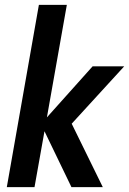

<svg xmlns="http://www.w3.org/2000/svg" viewBox="-20 -770 531 790"><path d="M122 0H8L140 -750H255L173 -287L361 -497H491L275 -261L403 0H274L163 -230Z"/></svg>

Font: Cabin
Style: SemiBold Italic
Weight: 600
Designer: Pablo Impallari
Foundry: Pablo Impallari. www.impallari.com Igino Marini. www.ikern.com
Version: Version 1.005